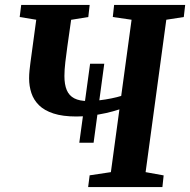

<svg xmlns="http://www.w3.org/2000/svg" viewBox="-20 -763 775 783"><path d="M303.4 -181 347.4 -503H405.2L361.7 -181ZM339.4 0 345.6 -48 432.2 -61 467 -317Q441.8 -308.6 412.1 -301.9Q382.4 -295.3 351.8 -291.6Q321.2 -287.9 291.7 -287.9Q235.6 -287.9 198.1 -300.2Q160.7 -312.4 139 -333.9Q117.3 -355.4 108 -383.6Q98.7 -411.8 98.7 -443.3Q98.7 -459.2 100.4 -475.9Q102.1 -492.6 103.9 -506L127.8 -682.5L60.3 -693.6L66.5 -743H345.7L340.1 -693.6L270.1 -682.2L254.6 -573.1Q250.1 -541.2 246.4 -509.4Q242.7 -477.6 242.7 -452.9Q242.7 -418.4 252.2 -395.7Q261.7 -373 282.9 -362Q304.2 -350.9 339.2 -350.9Q359.7 -350.9 385 -353.9Q410.4 -356.9 434.4 -361.8Q458.4 -366.7 474.3 -371.8L516.6 -682.5L440 -693.6L445.4 -743H735.2L729.5 -693.6L658.2 -682.5L573.8 -61L647.4 -47.7L642.3 0Z"/></svg>

Font: Merriweather 7pt Light
Style: Italic
Weight: 300
Italic angle: -7.8°
Designer: Eben Sorkin
Foundry: Eben Sorkin
Version: Version 2.200;gftools[0.9.31]